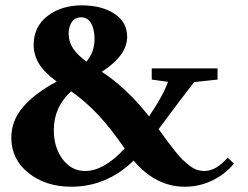

<svg xmlns="http://www.w3.org/2000/svg" viewBox="-20 -690 933 721"><path d="M247.6 11.2Q151.9 11.2 87.2 -40.3Q22.5 -91.8 22.5 -172.9Q22.5 -236.8 66.4 -288.1Q110.4 -339.4 192.9 -383.8Q145 -418.9 125.7 -451.9Q106.4 -484.9 106.4 -521.5Q106.4 -589.8 158.4 -629.9Q210.4 -669.9 287.1 -669.9Q361.8 -669.9 409.7 -638.4Q457.5 -606.9 457.5 -551.8Q457.5 -481.9 362.3 -420.4Q455.6 -359.9 539.6 -252.9Q594.2 -333.5 610.8 -382.8L549.8 -391.1V-433.1H796.9V-391.1L709 -381.8Q662.1 -321.8 575.7 -205.1Q597.7 -174.8 608.9 -159.4Q620.1 -144 637.7 -122.1Q655.3 -100.1 666.5 -89.6Q677.7 -79.1 692.1 -67.9Q706.5 -56.6 720 -52.2Q733.4 -47.9 747.6 -47.9Q791.5 -47.9 835 -98.1L858.4 -75.7Q825.7 -35.6 777.1 -12.2Q728.5 11.2 674.3 11.2Q564.5 11.2 481.9 -86.9Q380.4 11.2 247.6 11.2ZM237.8 -563.5Q237.8 -532.7 254.6 -507.8Q271.5 -482.9 304.7 -458.5Q335 -495.1 335 -543Q335 -580.1 322 -602.5Q309.1 -625 284.7 -625Q262.2 -625 250 -607.7Q237.8 -590.3 237.8 -563.5ZM182.1 -201.2Q182.1 -136.7 215.1 -92.3Q248 -47.9 299.8 -47.9Q370.1 -47.9 448.2 -132.3Q398.9 -204.1 351.8 -255.4Q304.7 -306.6 247.1 -347.2Q182.1 -288.1 182.1 -201.2Z"/></svg>

Font: Elstob Grade
Style: Regular
Weight: 400
Designer: Peter S. Baker
Version: Version 1.015